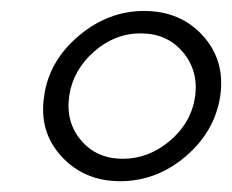

<svg xmlns="http://www.w3.org/2000/svg" viewBox="-20 -776 426 352"><path d="M200.2 -443.8Q134.3 -443.8 92.5 -489.5Q50.8 -535.2 61 -600.1Q69.8 -664.1 124 -710Q178.2 -755.9 244.1 -755.9Q311 -755.9 352.1 -710.4Q393.1 -665 383.8 -600.1Q374 -535.2 320.6 -489.5Q267.1 -443.8 200.2 -443.8ZM337.9 -600.1Q343.8 -647 314.9 -680.9Q286.1 -714.8 238 -714.8Q189.9 -714.8 151.9 -680.9Q113.8 -647 106.9 -600.1Q100.1 -552.2 128.7 -518.6Q157.2 -484.9 205.1 -484.9Q252.9 -484.9 292 -518.3Q331.1 -551.8 337.9 -600.1Z"/></svg>

Font: Oakes Grotesk
Style: Italic
Weight: 400
Designer: Samuel Oakes
Foundry: Samuel Oakes
Version: Version 1.0 | wf-rip DC20170320